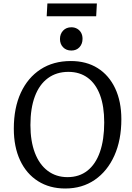

<svg xmlns="http://www.w3.org/2000/svg" viewBox="-20 -1064 755 1098"><path d="M59 -328Q59 -447 99 -533.5Q139 -620 212 -667.5Q285 -715 385 -715Q474 -715 538.5 -674.5Q603 -634 638.5 -559Q674 -484 674 -382Q674 -263 634 -174Q594 -85 522 -35.5Q450 14 353 14Q264 14 197.5 -28Q131 -70 95 -147Q59 -224 59 -328ZM154 -349Q154 -257 179.5 -190Q205 -123 253 -87Q301 -51 366 -51Q433 -51 480 -88Q527 -125 551.5 -195Q576 -265 576 -364Q576 -456 552 -520.5Q528 -585 482 -619Q436 -653 371 -653Q303 -653 254 -617Q205 -581 179.5 -513Q154 -445 154 -349ZM323 -841Q323 -870 341 -889Q359 -908 388 -908Q407 -908 421.5 -899.5Q436 -891 444 -876.5Q452 -862 452 -842Q452 -813 434.5 -794Q417 -775 388 -775Q359 -775 341 -793.5Q323 -812 323 -841ZM251 -1044H534L530 -971H247Z"/></svg>

Font: Literata
Style: Italic
Weight: 400
Italic angle: -2°
Designer: Latin by Veronika Burian and Jose Scaglione. Greek by Irene Vlachou. Cyrillic by Vera Evstafieva
Foundry: TypeTogether
Version: Version 3.103;gftools[0.9.29]